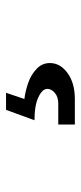

<svg xmlns="http://www.w3.org/2000/svg" viewBox="165 -231 269 639"><g transform="rotate(-90 299.5 88.5)"><path d="M204.6 203.1V147.9H274.4Q296.4 147.9 309.6 136.7Q323.2 125 323.2 111.8Q323.2 94.7 295.9 82Q268.6 68.8 218.8 68.8L253.4 -25.9H310.1L289.6 35.2Q314.9 38.1 343.3 47.9Q371.1 57.6 390.1 76.2Q409.2 94.2 409.2 120.1Q409.2 154.3 376 178.7Q342.8 203.1 289.6 203.1Z"/></g></svg>

Font: UDEV Gothic 35
Style: Regular
Weight: 400
Version: v2.1.0; ttfautohint (v1.8.4.7-5d5b-dirty) -l 6 -r 45 -G 200 